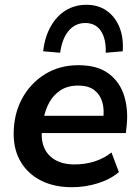

<svg xmlns="http://www.w3.org/2000/svg" viewBox="-20 -771 583 801"><path d="M280 10Q206 10 151.5 -17.5Q97 -45 67 -95Q37 -145 37 -212Q37 -294 71.5 -358.5Q106 -423 167 -461Q228 -499 307 -499Q387 -499 434 -463.5Q481 -428 498.5 -369.5Q516 -311 508 -242L505 -216H137L147 -288H427L410 -273Q416 -313 407 -344.5Q398 -376 373.5 -395Q349 -414 306 -414Q262 -414 232 -394Q202 -374 185 -342.5Q168 -311 162 -275L157 -244Q149 -195 162.5 -159.5Q176 -124 209 -104.5Q242 -85 291 -85Q335 -85 374.5 -97.5Q414 -110 445 -135L476 -53Q441 -23 388.5 -6.5Q336 10 280 10ZM231 -551 160 -557Q167 -617 191.5 -660.5Q216 -704 254 -727.5Q292 -751 341 -751Q389 -751 424 -727Q459 -703 477.5 -659.5Q496 -616 492 -557L421 -551Q423 -610 400.5 -642.5Q378 -675 336 -675Q294 -675 266.5 -642.5Q239 -610 231 -551Z"/></svg>

Font: Nunito Sans 12pt ExtraLight 12pt
Style: Bold Italic
Weight: 700
Italic angle: -9°
Version: Version 3.101;gftools[0.9.27]